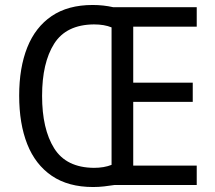

<svg xmlns="http://www.w3.org/2000/svg" viewBox="-20 -743 865 771"><path d="M352 -723Q395 -723 435 -714H770V-636H515V-411H754V-334H515V-78H770V0H439Q419 3 398 5.5Q377 8 354 8Q254 8 188 -37Q122 -82 89.5 -164Q57 -246 57 -359Q57 -471 89.5 -552.5Q122 -634 187.5 -678.5Q253 -723 352 -723ZM357 -645Q246 -644 197.5 -567.5Q149 -491 149 -358Q149 -225 197.5 -147.5Q246 -70 357 -69Q398 -69 428 -81V-633Q399 -645 357 -645Z"/></svg>

Font: Noto Sans Gurmukhi UI SemiCondensed
Style: Regular
Weight: 400
Width: 4
Designer: Jelle Bosma - Monotype Design Team
Foundry: Monotype Imaging Inc.
Version: Version 2.004; ttfautohint (v1.8.4.7-5d5b)